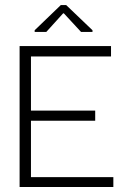

<svg xmlns="http://www.w3.org/2000/svg" viewBox="-20 -747 508 767"><path d="M58.3 0V-563H423.5V-521.5H103.7V-305.2H360.3V-264.8H103.7V-39.3H432.8V0ZM118.5 -619.5V-626.2L223 -726.8H244.3L349.5 -626.2V-619.5H303.7L235 -693.8H232.3L165 -619.5Z"/></svg>

Font: Darker Grotesque Light
Style: Regular
Weight: 300
Designer: Gabriel Lam
Foundry: TypeRant
Version: Version 1.000;gftools[0.9.28]